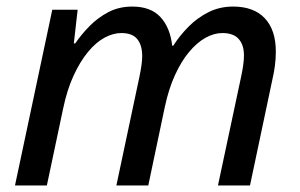

<svg xmlns="http://www.w3.org/2000/svg" viewBox="-20 -568 920 588"><path d="M25.9 0 140.1 -538.1H217.8L206.1 -435.1H210.4Q229 -462.4 254.2 -488Q279.3 -513.7 311.8 -530.8Q344.2 -547.9 385.3 -547.9Q441.4 -547.9 471.2 -515.9Q501 -483.9 507.3 -428.2H510.7Q530.3 -459 557.4 -486.3Q584.5 -513.7 618.7 -530.8Q652.8 -547.9 693.8 -547.9Q757.3 -547.9 791 -512Q824.7 -476.1 824.7 -410.2Q824.7 -388.2 822 -367.2Q819.3 -346.2 814 -323.7L745.6 0H647.5L718.3 -332.5Q722.7 -353 724.9 -368.9Q727.1 -384.8 727.1 -398.4Q727.1 -430.7 710.9 -448.7Q694.8 -466.8 661.1 -466.8Q635.3 -466.8 609.1 -452.1Q583 -437.5 559.1 -408.9Q535.2 -380.4 515.9 -338.1Q496.6 -295.9 484.9 -241.2L434.1 0H336.4L406.7 -331.5Q411.1 -352.5 413.3 -368.4Q415.5 -384.3 415.5 -396Q415.5 -429.7 400.4 -448.2Q385.3 -466.8 351.6 -466.8Q326.2 -466.8 299.8 -452.4Q273.4 -438 249.3 -408.7Q225.1 -379.4 205.1 -335.9Q185.1 -292.5 172.9 -233.4L123.5 0Z"/></svg>

Font: Open Sans Medium
Style: Italic
Weight: 500
Italic angle: -12°
Designer: Monotype Design Team
Foundry: Monotype Imaging Inc.
Version: Version 3.000